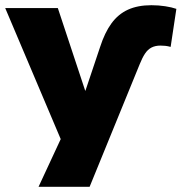

<svg xmlns="http://www.w3.org/2000/svg" viewBox="-37 -537 697 737"><path d="M347 -356Q365 -412 391 -447.5Q417 -483 454.5 -500Q492 -517 544 -517Q572 -517 597.5 -513Q623 -509 640 -503L618 -357Q607 -360 598 -361Q589 -362 579 -362Q559 -362 544.5 -354.5Q530 -347 519.5 -331Q509 -315 499 -290L307 180H111L216 -46V44L-17 -506H185L290 -189H291Z"/></svg>

Font: Nunito Sans 7pt Black
Style: Regular
Weight: 900
Designer: Vernon Adams
Foundry: Vernon Adams
Version: Version 3.101;gftools[0.9.27]